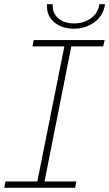

<svg xmlns="http://www.w3.org/2000/svg" viewBox="-26 -890 518 910"><path d="M312 -670 185 -30H336L330 0H-6L0 -30H151L279 -670H128L134 -700H470L463 -670ZM197 -870H224Q221 -829 249.5 -804Q278 -779 325 -779Q371 -779 405 -803.5Q439 -828 445 -870H472Q464 -817 422.5 -785.5Q381 -754 324 -754Q266 -754 229.5 -786Q193 -818 197 -870Z"/></svg>

Font: Montserrat Alternates ExLight
Style: Italic
Weight: 275
Italic angle: -11.3°
Designer: Julieta Ulanovsky
Foundry: Julieta Ulanovsky
Version: Version 7.200